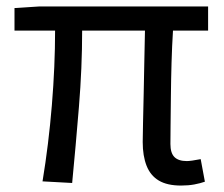

<svg xmlns="http://www.w3.org/2000/svg" viewBox="-20 -563 694 596"><path d="M542 13Q499 13 473 -2.5Q447 -18 435 -48.5Q423 -79 423 -122Q423 -143 424 -182.5Q425 -222 426 -271.5Q427 -321 428 -372Q429 -423 430 -468H235Q235 -353 225 -231Q215 -109 204 5L112 0Q131 -115 141 -236.5Q151 -358 151 -468H25V-538L103 -543H626V-468H517Q514 -421 512.5 -368.5Q511 -316 510.5 -265.5Q510 -215 509.5 -175.5Q509 -136 509 -116Q509 -88 521.5 -75.5Q534 -63 560 -63Q572 -63 603 -69L616 1Q602 6 583.5 9.5Q565 13 542 13Z"/></svg>

Font: Noto Sans TC
Style: Regular
Weight: 400
Designer: Ryoko NISHIZUKA  (kana, bopomofo & ideographs); Paul D. Hunt (Latin, Greek & Cyrillic); Sandoll Communications , Soo-you
Foundry: Adobe
Version: Version 2.004-H2;hotconv 1.0.118;makeotfexe 2.5.65603